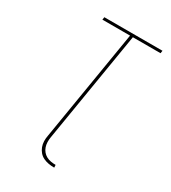

<svg xmlns="http://www.w3.org/2000/svg" viewBox="-227 -848 1053 1184"><g transform="rotate(30 300.0 -256.0)"><path d="M354 223Q333 223 313 219.5Q293 216 275.5 207.5Q258 199 245.5 184.5Q233 170 226 151.5Q219 133 218.5 112.5Q218 92 222 72L352 -716H155L158 -735H572L569 -716H372L242 72Q239 89 239.5 107Q240 125 245.5 141Q251 157 261.5 169.5Q272 182 286.5 190Q301 198 318.5 201Q336 204 353 204Z"/></g></svg>

Font: Iosevka Thin Extended Oblique
Style: Regular
Weight: 100
Width: 7
Italic angle: -9°
Monospace: yes
Designer: Belleve Invis
Foundry: Belleve Invis
Version: Version 32.5.0; ttfautohint (v1.8.4)